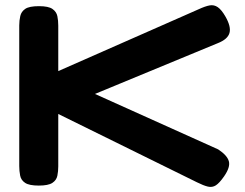

<svg xmlns="http://www.w3.org/2000/svg" viewBox="-20 -714 953 748"><path d="M131 9Q94 9 78 -1.5Q62 -12 58.5 -30Q55 -48 55 -67V-615Q55 -634 59 -651.5Q63 -669 78.5 -679.5Q94 -690 132 -690Q169 -690 184.5 -679Q200 -668 203.5 -651Q207 -634 207 -614V-437L754 -678Q780 -690 797 -693Q814 -696 828.5 -686Q843 -676 858 -650Q881 -610 874 -585.5Q867 -561 829 -546L350 -348L830 -132Q865 -109 871.5 -86Q878 -63 853 -27Q835 -1 821 8Q807 17 790 13Q773 9 747 -4L207 -270V-66Q207 -47 203.5 -29.5Q200 -12 184 -1.5Q168 9 131 9Z"/></svg>

Font: Fredoka Expanded SemiBold
Style: Regular
Weight: 600
Width: 7
Designer: Ben Nathan
Foundry: Milena B. Brandão, Ben Nathan
Version: Version 2.001